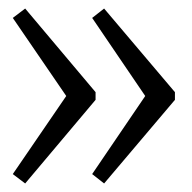

<svg xmlns="http://www.w3.org/2000/svg" viewBox="-20 -545 450 450"><path d="M224 -115 196 -137 336 -343V-297L196 -503L224 -525L390 -329V-311ZM39 -115 10 -137 151 -343V-297L10 -503L39 -525L204 -329V-311Z"/></svg>

Font: Pathway Extreme 8pt Thin 12pt ExtraLight
Style: Regular
Weight: 250
Version: Version 1.001;gftools[0.9.26]